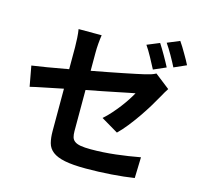

<svg xmlns="http://www.w3.org/2000/svg" viewBox="-127 -1001 1254 1198"><g transform="rotate(15 500.0 -402.0)"><path d="M893 -692Q877 -724 855 -762.5Q833 -801 813 -830L892 -863Q902 -849 913 -831Q924 -813 935 -794Q946 -775 956 -757.5Q966 -740 972 -727ZM773 -646Q757 -677 735.5 -716.5Q714 -756 694 -785L774 -818Q783 -804 794 -786Q805 -768 815.5 -749.5Q826 -731 836 -713Q846 -695 853 -681ZM400 -538Q454 -548 506 -558Q558 -568 602.5 -577Q647 -586 680 -593Q713 -600 730 -604Q752 -609 769.5 -614.5Q787 -620 801 -628L897 -553Q890 -542 881 -527.5Q872 -513 865 -499Q848 -468 824 -428.5Q800 -389 772 -348.5Q744 -308 714.5 -271Q685 -234 658 -208L548 -273Q573 -295 597 -322Q621 -349 642 -376.5Q663 -404 679.5 -429.5Q696 -455 707 -475Q695 -473 665.5 -467Q636 -461 594.5 -452.5Q553 -444 503 -434Q453 -424 400 -414V-149Q400 -126 404.5 -110Q409 -94 422.5 -84Q436 -74 461 -69.5Q486 -65 527 -65Q606 -65 687 -74.5Q768 -84 843 -98L839 37Q808 42 770.5 46Q733 50 692.5 53Q652 56 610 57.5Q568 59 528 59Q443 59 391.5 48.5Q340 38 312.5 16.5Q285 -5 276.5 -37.5Q268 -70 268 -114V-387Q201 -373 145.5 -362Q90 -351 58 -343L34 -474Q69 -479 131 -489Q193 -499 268 -513V-655Q268 -681 266 -714Q264 -747 260 -770H409Q407 -759 405.5 -744.5Q404 -730 402.5 -714.5Q401 -699 400.5 -683.5Q400 -668 400 -655Z"/></g></svg>

Font: SpoqaHanSansJP-Bold
Style: Regular
Weight: 700
Designer: [Source Han Sans]
Ryoko NISHIZUKA  (kana & ideographs); Paul D. Hunt (Latin, Greek & Cyrillic); Wenlong ZHANG  (bopomofo
Foundry: Spoqa (http://bi.spoqa.com)
Version: Version 1.002.20150607